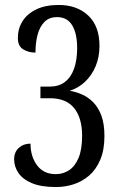

<svg xmlns="http://www.w3.org/2000/svg" viewBox="-20 -744 482 774"><path d="M206 10Q146 10 109 -5.5Q72 -21 54.5 -46.5Q37 -72 37 -102Q37 -131 56 -148Q75 -165 103 -165Q103 -113 129.5 -77.5Q156 -42 205 -42Q234 -42 258 -57.5Q282 -73 296.5 -107Q311 -141 311 -197Q311 -268 279 -308Q247 -348 181 -348H143V-395H182Q217 -395 241.5 -413.5Q266 -432 278.5 -467Q291 -502 291 -550Q291 -609 271 -642Q251 -675 210 -675Q178 -675 159 -655.5Q140 -636 131.5 -604Q123 -572 123 -532Q95 -532 73.5 -545Q52 -558 52 -591Q52 -628 70.5 -658Q89 -688 126 -706Q163 -724 217 -724Q290 -724 335.5 -681.5Q381 -639 381 -559Q381 -514 365.5 -477Q350 -440 323 -414.5Q296 -389 261 -378Q286 -374 311 -363Q336 -352 356.5 -331Q377 -310 389 -277Q401 -244 401 -196Q401 -139 384 -99.5Q367 -60 339 -36Q311 -12 276.5 -1Q242 10 206 10Z"/></svg>

Font: Noto Serif Khmer ExtraCondensed
Style: Regular
Weight: 400
Width: 2
Designer: Danh Hong and the Monotype Design Team
Foundry: Monotype Imaging Inc.
Version: Version 2.004